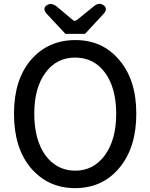

<svg xmlns="http://www.w3.org/2000/svg" viewBox="-20 -931 781 998"><path d="M370.1 46.9Q229.5 46.9 139.6 -58.6Q52.7 -163.1 52.7 -339.4Q52.7 -515.6 139.6 -618.2Q228.5 -722.7 372.1 -722.7Q513.7 -722.7 600.6 -618.2Q688.5 -515.6 688.5 -339.8Q688.5 -164.1 600.6 -58.6Q512.7 46.9 370.1 46.9ZM215.8 -124Q275.4 -43.9 371.1 -43.9Q466.8 -43.9 525.4 -124.5Q584 -205.1 584 -339.8Q584 -474.6 525.4 -553.7Q467.8 -631.8 370.1 -631.8Q274.4 -631.8 216.3 -553.2Q158.2 -474.6 158.2 -339.8Q158.2 -205.1 215.8 -124ZM222.7 -903.3Q232.4 -910.2 243.2 -910.2Q257.8 -910.2 274.4 -897.5Q274.4 -897.5 358.4 -827.1Q364.3 -822.3 369.1 -822.3L379.9 -827.1Q379.9 -827.1 467.8 -898.4Q483.4 -911.1 496.1 -911.1Q511.7 -911.1 523.4 -899.4Q530.3 -892.6 530.3 -882.3Q530.3 -872.1 517.6 -858.4L422.9 -755.9Q420.9 -754.9 418.9 -754.9H323.2Q321.3 -754.9 319.3 -755.9L223.6 -858.4Q210.9 -872.1 210.9 -883.8Q210.9 -895.5 222.7 -903.3Z"/></svg>

Font: TaiwanPearl
Style: Regular
Weight: 400
Version: Version 2.102